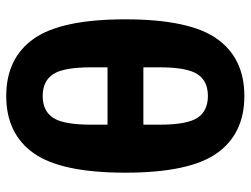

<svg xmlns="http://www.w3.org/2000/svg" viewBox="-114 -678 804 616"><g transform="rotate(90 288.0 -370.0)"><path d="M104.5 -664Q167 -752 288 -752Q409 -752 471.5 -664Q534 -576 534 -370Q534 -164 471.5 -76Q409 12 288 12Q167 12 104.5 -76Q42 -164 42 -370Q42 -576 104.5 -664ZM380 -260V-313H196V-260Q196 -172 218 -138.5Q240 -105 288 -105Q336 -105 358 -138.5Q380 -172 380 -260ZM196 -480V-428H380V-480Q380 -568 358 -601.5Q336 -635 288 -635Q240 -635 218 -601.5Q196 -568 196 -480Z"/></g></svg>

Font: Aneliza
Style: Bold
Weight: 700
Designer: Mike Abbink, Paul van der Laan, Pieter van Rosmalen
Foundry: Bold Monday
Version: Version 3.0